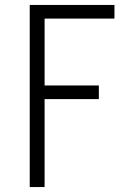

<svg xmlns="http://www.w3.org/2000/svg" viewBox="-20 -540 540 775"><path d="M100 215V-520H442V-465H160V-195H379V-140H160V215Z"/></svg>

Font: Iosevka SS04 Light
Style: Regular
Weight: 300
Monospace: yes
Designer: Belleve Invis
Foundry: Belleve Invis
Version: Version 19.0.0; ttfautohint (v1.8.4)